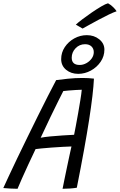

<svg xmlns="http://www.w3.org/2000/svg" viewBox="-53 -1139 728 1166"><path d="M53.5 7.5Q36 7.5 8.8 6Q-18.5 4.5 -33 3Q-22 -22 -0.2 -68.2Q21.5 -114.5 50.2 -174.8Q79 -235 111.5 -301.2Q144 -367.5 176.2 -432.8Q208.5 -498 237.5 -555Q266.5 -612 288 -652.5Q313 -656 358 -660.8Q403 -665.5 447.5 -665.5Q486 -665.5 517.5 -661.5Q513.5 -574 488.2 -411Q463 -248 413.5 1Q397.5 4 372.2 5.8Q347 7.5 327 7.5Q330.5 -10.5 337.5 -45Q344.5 -79.5 353 -119.8Q361.5 -160 369 -195.2Q376.5 -230.5 381 -249.5Q361 -249 327.8 -247.2Q294.5 -245.5 259.5 -242.8Q224.5 -240 197.5 -237.5Q170.5 -235 163 -233.5Q141 -187.5 119.5 -141.2Q98 -95 80.8 -56Q63.5 -17 53.5 7.5ZM194 -302.5Q215.5 -307 251.8 -310.5Q288 -314 327.2 -316.5Q366.5 -319 397 -320.5Q400.5 -337 407.2 -372.8Q414 -408.5 421.5 -451.2Q429 -494 435.2 -532.5Q441.5 -571 443.5 -594Q431 -594 407.8 -592.5Q384.5 -591 362.8 -589.2Q341 -587.5 331.5 -586Q323 -570 302.8 -529.2Q282.5 -488.5 254.2 -430Q226 -371.5 194 -302.5ZM422 -690.5Q378.5 -690.5 348.5 -715.2Q318.5 -740 318.5 -780Q318.5 -820 340.5 -853Q362.5 -886 398.2 -905.8Q434 -925.5 474.5 -925.5Q518.5 -925.5 549.8 -900.2Q581 -875 581 -837.5Q581 -797.5 558.2 -764Q535.5 -730.5 499 -710.5Q462.5 -690.5 422 -690.5ZM431 -744.5Q451.5 -744.5 471.2 -755.2Q491 -766 503.8 -783.8Q516.5 -801.5 516.5 -822.5Q516.5 -843.5 502.5 -857Q488.5 -870.5 463.5 -870.5Q429.5 -870.5 406 -846Q382.5 -821.5 382.5 -788.5Q382.5 -744.5 431 -744.5ZM603 -1119Q620 -1110 635 -1095Q650 -1080 655 -1070.5Q638 -1065 608.2 -1050.8Q578.5 -1036.5 545.8 -1019Q513 -1001.5 486.2 -986.5Q459.5 -971.5 448.5 -965.5L407.5 -989.5Q421 -1002 447.2 -1022Q473.5 -1042 504.2 -1063Q535 -1084 561.8 -1099.8Q588.5 -1115.5 603 -1119Z"/></svg>

Font: Grandstander Light
Style: Italic
Weight: 300
Italic angle: -15°
Designer: Tyler Finck
Foundry: Etcetera Type Co
Version: Version 1.200; ttfautohint (v1.8.3)